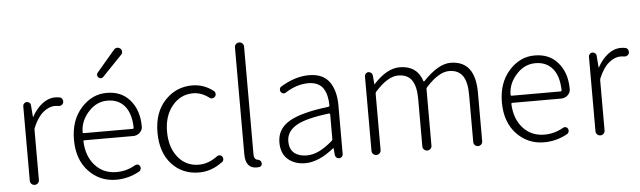

<svg xmlns="http://www.w3.org/2000/svg" viewBox="-51 -1023 4098 1230"><g transform="rotate(-5 1998.0 -408.0)"><path d="M99.6 -29.3V-508.8Q99.6 -518.6 106.9 -525.9Q114.3 -533.2 124 -533.2Q133.8 -533.2 141.6 -526.4Q149.4 -519.5 149.4 -508.8L155.3 -434.6Q155.3 -433.6 156.2 -433.6Q157.2 -433.6 157.2 -434.6Q185.5 -486.3 224.6 -516.6Q263.7 -546.9 307.6 -546.9Q324.2 -546.9 336.9 -543.9Q348.6 -542 353.5 -531.2Q357.4 -524.4 357.4 -516.6Q357.4 -512.7 356.4 -508.8Q353.5 -499 344.2 -493.7Q335 -488.3 324.2 -490.2Q315.4 -492.2 300.8 -492.2Q262.7 -492.2 225.6 -461.4Q188.5 -430.7 161.1 -365.2Q158.2 -358.4 158.2 -350.6V-29.3Q158.2 -16.6 149.4 -8.3Q140.6 0 128.9 0Q117.2 0 108.4 -8.3Q99.6 -16.6 99.6 -29.3Z M652.3 12.7Q546.9 12.7 475.6 -63Q404.3 -138.7 404.3 -265.6Q404.3 -390.6 474.1 -468.8Q543.9 -546.9 638.7 -546.9Q732.4 -546.9 786.1 -485.4Q844.7 -419.9 844.7 -312.5Q844.7 -290 827.1 -273.4Q809.6 -256.8 784.2 -256.8H470.7Q463.9 -256.8 463.9 -250Q467.8 -154.3 521 -95.2Q574.2 -36.1 658.2 -36.1Q723.6 -36.1 780.3 -69.3Q788.1 -74.2 797.9 -71.8Q807.6 -69.3 811.5 -60.5Q816.4 -51.8 813.5 -41.5Q810.5 -31.2 801.8 -26.4Q731.4 12.7 652.3 12.7ZM463.9 -308.6Q463.9 -302.7 470.7 -302.7H784.2Q792 -302.7 792 -309.6Q792 -310.5 792 -310.5Q790 -401.4 750 -449.2Q710 -497.1 639.6 -497.1Q573.2 -497.1 523.4 -446.3Q463.9 -385.7 463.9 -308.6ZM626 -650.4Q619.1 -643.6 610.4 -643.6Q601.6 -643.6 594.7 -650.4Q587.9 -657.2 587.9 -667Q587.9 -674.8 593.8 -681.6L710.9 -819.3Q718.8 -828.1 730.5 -829.1Q731.4 -829.1 732.4 -829.1Q743.2 -829.1 751 -822.3Q760.7 -813.5 760.7 -800.8Q760.7 -790 752.9 -782.2Z M1185.5 12.7Q1078.1 12.7 1009.8 -62Q941.4 -136.7 941.4 -265.6Q941.4 -394.5 1013.2 -470.7Q1085 -546.9 1188.5 -546.9Q1262.7 -546.9 1325.2 -499Q1333 -492.2 1334 -481.4Q1335 -470.7 1328.1 -461.9Q1321.3 -454.1 1311 -453.1Q1300.8 -452.1 1292 -459Q1244.1 -496.1 1189.5 -496.1Q1109.4 -496.1 1056.2 -431.6Q1002.9 -367.2 1002.9 -265.6Q1002.9 -164.1 1054.2 -100.6Q1105.5 -37.1 1188.5 -37.1Q1250 -37.1 1308.6 -81.1Q1316.4 -86.9 1326.2 -85.4Q1335.9 -84 1341.8 -76.2Q1346.7 -69.3 1346.7 -60.5Q1346.7 -47.9 1336.9 -41Q1265.6 12.7 1185.5 12.7Z M1554.7 12.7Q1483.4 12.7 1483.4 -79.1V-765.6Q1483.4 -778.3 1492.2 -786.6Q1501 -794.9 1512.7 -794.9Q1524.4 -794.9 1533.2 -786.6Q1542 -778.3 1542 -765.6V-73.2Q1542 -56.6 1547.4 -47.9Q1552.7 -39.1 1561.5 -37.1Q1585.9 -33.2 1588.9 -15.6Q1589.8 -13.7 1589.8 -10.7Q1589.8 -3.9 1585.9 2.9Q1581.1 10.7 1571.3 11.7Q1563.5 12.7 1554.7 12.7Z M1868.2 12.7Q1800.8 12.7 1757.3 -24.9Q1713.9 -62.5 1713.9 -133.8Q1713.9 -220.7 1792.5 -267.1Q1871.1 -313.5 2045.9 -334Q2053.7 -335 2053.7 -343.8Q2053.7 -374 2047.9 -399.4Q2043 -424.8 2029.8 -447.8Q2016.6 -470.7 1991.7 -483.4Q1966.8 -496.1 1931.6 -496.1Q1856.4 -496.1 1783.2 -449.2Q1775.4 -443.4 1765.6 -445.3Q1755.9 -447.3 1750 -456.1Q1745.1 -464.8 1747.1 -475.1Q1749 -485.4 1757.8 -490.2Q1850.6 -546.9 1939.5 -546.9Q2029.3 -546.9 2070.3 -490.2Q2111.3 -433.6 2111.3 -337.9V-24.4Q2111.3 -14.6 2104 -7.3Q2096.7 0 2086.9 0Q2076.2 0 2068.8 -6.8Q2061.5 -13.7 2060.5 -24.4L2056.6 -67.4Q2056.6 -68.4 2055.7 -68.4Q2054.7 -68.4 2053.7 -67.4Q1955.1 12.7 1868.2 12.7ZM1880.9 -36.1Q1921.9 -36.1 1961.4 -55.2Q2001 -74.2 2047.9 -114.3Q2053.7 -119.1 2053.7 -126V-285.2Q2053.7 -291 2047.9 -291Q2046.9 -291 2045.9 -291Q1896.5 -273.4 1834 -236.3Q1771.5 -199.2 1771.5 -136.7Q1771.5 -85 1801.8 -60.5Q1832 -36.1 1880.9 -36.1Z M2296.9 -29.3V-508.8Q2296.9 -518.6 2304.2 -525.9Q2311.5 -533.2 2321.3 -533.2Q2331.1 -533.2 2338.9 -526.4Q2346.7 -519.5 2347.7 -508.8L2352.5 -453.1Q2352.5 -452.1 2353.5 -452.1Q2354.5 -452.1 2354.5 -453.1Q2440.4 -546.9 2522.5 -546.9Q2633.8 -546.9 2667 -446.3Q2668 -443.4 2670.4 -442.9Q2672.9 -442.4 2673.8 -444.3Q2770.5 -546.9 2849.6 -546.9Q3008.8 -546.9 3008.8 -340.8V-29.3Q3008.8 -16.6 3000.5 -8.3Q2992.2 0 2980 0Q2967.8 0 2959.5 -8.3Q2951.2 -16.6 2951.2 -29.3V-333Q2951.2 -416 2922.9 -455.6Q2894.5 -495.1 2835.9 -495.1Q2769.5 -495.1 2687.5 -404.3Q2682.6 -399.4 2682.6 -391.6V-29.3Q2682.6 -16.6 2673.8 -8.3Q2665 0 2653.3 0Q2641.6 0 2632.8 -8.3Q2624 -16.6 2624 -29.3V-333Q2624 -416 2596.2 -455.6Q2568.4 -495.1 2508.8 -495.1Q2441.4 -495.1 2360.4 -404.3Q2355.5 -399.4 2355.5 -391.6V-29.3Q2355.5 -16.6 2346.7 -8.3Q2337.9 0 2326.2 0Q2314.5 0 2305.7 -8.3Q2296.9 -16.6 2296.9 -29.3Z M3404.3 12.7Q3298.8 12.7 3227.5 -63Q3156.2 -138.7 3156.2 -265.6Q3156.2 -390.6 3226.1 -468.8Q3295.9 -546.9 3390.6 -546.9Q3484.4 -546.9 3538.1 -485.4Q3596.7 -419.9 3596.7 -312.5Q3596.7 -290 3579.1 -273.4Q3561.5 -256.8 3536.1 -256.8H3222.7Q3215.8 -256.8 3215.8 -250Q3219.7 -154.3 3272.9 -95.2Q3326.2 -36.1 3410.2 -36.1Q3475.6 -36.1 3532.2 -69.3Q3540 -74.2 3549.8 -71.8Q3559.6 -69.3 3563.5 -60.5Q3568.4 -51.8 3565.4 -41.5Q3562.5 -31.2 3553.7 -26.4Q3483.4 12.7 3404.3 12.7ZM3215.8 -308.6Q3215.8 -302.7 3222.7 -302.7H3536.1Q3543.9 -302.7 3543.9 -309.6Q3543.9 -310.5 3543.9 -310.5Q3542 -401.4 3502 -449.2Q3461.9 -497.1 3391.6 -497.1Q3325.2 -497.1 3275.4 -446.3Q3215.8 -385.7 3215.8 -308.6Z M3737.3 -29.3V-508.8Q3737.3 -518.6 3744.6 -525.9Q3752 -533.2 3761.7 -533.2Q3771.5 -533.2 3779.3 -526.4Q3787.1 -519.5 3787.1 -508.8L3793 -434.6Q3793 -433.6 3793.9 -433.6Q3794.9 -433.6 3794.9 -434.6Q3823.2 -486.3 3862.3 -516.6Q3901.4 -546.9 3945.3 -546.9Q3961.9 -546.9 3974.6 -543.9Q3986.3 -542 3991.2 -531.2Q3995.1 -524.4 3995.1 -516.6Q3995.1 -512.7 3994.1 -508.8Q3991.2 -499 3981.9 -493.7Q3972.7 -488.3 3961.9 -490.2Q3953.1 -492.2 3938.5 -492.2Q3900.4 -492.2 3863.3 -461.4Q3826.2 -430.7 3798.8 -365.2Q3795.9 -358.4 3795.9 -350.6V-29.3Q3795.9 -16.6 3787.1 -8.3Q3778.3 0 3766.6 0Q3754.9 0 3746.1 -8.3Q3737.3 -16.6 3737.3 -29.3Z"/></g></svg>

Font: Gen Jyuu Gothic Light
Style: Regular
Weight: 200
Designer: [Source Han Sans]
Ryoko NISHIZUKA  (kana & ideographs); Paul D. Hunt (Latin, Greek & Cyrillic); Wenlong ZHANG  (bopomofo
Version: Version 1.002.20150607